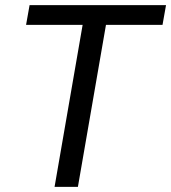

<svg xmlns="http://www.w3.org/2000/svg" viewBox="-20 -731 669 751"><path d="M615.7 -633.8H394.5L284.7 0H193.4L303.2 -633.8H82L95.7 -710.9H629.4Z"/></svg>

Font: Roboto
Style: Italic
Weight: 400
Italic angle: -12°
Designer: Google
Version: Version 2.134; 2016; ttfautohint (v1.6)